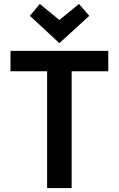

<svg xmlns="http://www.w3.org/2000/svg" viewBox="-20 -950 600 970"><path d="M218 0V-590H33V-693H527V-590H342V0ZM280 -732 131 -870 181 -930 280 -849 379 -930 431 -870Z"/></svg>

Font: Ubuntu Sans Mono SemiBold
Style: Regular
Weight: 600
Monospace: yes
Designer: Dalton Maag Ltd
Foundry: Dalton Maag Ltd
Version: Version 1.006